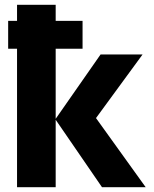

<svg xmlns="http://www.w3.org/2000/svg" viewBox="-20 -780 640 800"><path d="M212 0V-281L405 0H587L380 -288L574 -553H399L212 -285V-577H324V-693H212V-760H51V-693H14V-577H51V0Z"/></svg>

Font: Noto Sans Mono UI ExtraBold
Style: Regular
Weight: 800
Designer: Monotype Design team
Foundry: Monotype Imaging Inc.
Version: 1.000